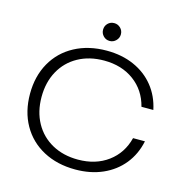

<svg xmlns="http://www.w3.org/2000/svg" viewBox="-125 -995 1092 1124"><g transform="rotate(15 421.0 -433.5)"><path d="M60 -350Q60 -457 106 -538.5Q152 -620 236 -665Q320 -710 430 -710Q522 -710 595.5 -677.5Q669 -645 717 -585.5Q765 -526 782 -445H710Q686 -540 611.5 -595Q537 -650 430 -650Q341 -650 273 -612.5Q205 -575 167.5 -507Q130 -439 130 -350Q130 -261 167.5 -193Q205 -125 273 -87.5Q341 -50 430 -50Q537 -50 611.5 -105Q686 -160 710 -255H782Q765 -174 717 -114.5Q669 -55 595.5 -22.5Q522 10 430 10Q320 10 236 -35Q152 -80 106 -161.5Q60 -243 60 -350ZM484 -823Q484 -801 468 -785Q452 -769 430 -769Q407 -769 391.5 -785Q376 -801 376 -823Q376 -846 391.5 -861.5Q407 -877 430 -877Q452 -877 468 -861.5Q484 -846 484 -823Z"/></g></svg>

Font: Goli Light
Style: Regular
Weight: 300
Designer: jaikishan Patel
Foundry: MagicType
Version: Version 1.000